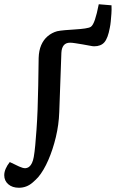

<svg xmlns="http://www.w3.org/2000/svg" viewBox="-83 -655 551 904"><path d="M247 -454Q227 -454 217 -441.5Q207 -429 206 -406L196 -127Q194 -68 180 -9.5Q166 49 144.5 98.5Q123 148 97 179Q84 193 70 205Q56 217 40 223Q24 229 6 229Q-25 229 -44 212.5Q-63 196 -63 170Q-63 155 -56 139Q-49 123 -37 108L7 129Q16 133 23 135Q30 137 36 137Q47 136 54.5 130Q62 124 67.5 112.5Q73 101 76 84Q80 61 83 28.5Q86 -4 89 -46Q92 -88 94 -140Q96 -192 97 -252.5Q98 -313 99 -382Q100 -417 111 -442.5Q122 -468 141.5 -484.5Q161 -501 186 -508Q200 -511 223 -513Q246 -515 271.5 -516.5Q297 -518 317.5 -521Q338 -524 345 -529Q355 -536 364 -562.5Q373 -589 382 -635L442 -630Q443 -609 441.5 -590Q440 -571 438.5 -554.5Q437 -538 434 -524Q425 -475 408.5 -456Q392 -437 360 -437Q354 -437 339 -440Q324 -443 306 -446Q288 -449 272 -451.5Q256 -454 247 -454Z"/></svg>

Font: Literata 18pt Medium
Style: Italic
Weight: 500
Italic angle: -2°
Designer: Latin by Veronika Burian and Jose Scaglione. Greek by Irene Vlachou. Cyrillic by Vera Evstafieva
Foundry: TypeTogether
Version: Version 3.103;gftools[0.9.29]